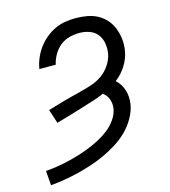

<svg xmlns="http://www.w3.org/2000/svg" viewBox="-111 -832 823 930"><g transform="rotate(-15 300.0 -367.5)"><path d="M30 8 24 -65Q52 -67 80.5 -71.5Q109 -76 137 -82.5Q165 -89 193 -97.5Q221 -106 248.5 -117Q276 -128 303 -142Q330 -156 353.5 -174.5Q377 -193 395 -218Q413 -243 418 -271Q422 -296 414 -318.5Q406 -341 387 -355Q357 -342 325.5 -332.5Q294 -323 263 -313Q232 -303 200.5 -294Q169 -285 138 -276L115 -346Q157 -359 198.5 -370.5Q240 -382 282 -392L284 -393Q313 -400 342 -409.5Q371 -419 396.5 -437Q422 -455 439.5 -482Q457 -509 462 -537Q466 -564 461.5 -589Q457 -614 442 -633Q427 -652 403 -660.5Q379 -669 353 -669Q328 -669 302.5 -662.5Q277 -656 256 -639Q235 -622 221.5 -598Q208 -574 203 -550H121Q125 -576 135.5 -601.5Q146 -627 162.5 -650Q179 -673 201 -691.5Q223 -710 248 -722Q273 -734 300 -738.5Q327 -743 353 -743Q382 -743 410.5 -738Q439 -733 463 -720Q487 -707 505 -686.5Q523 -666 533 -640Q543 -614 546 -585.5Q549 -557 544 -528Q538 -491 516.5 -456.5Q495 -422 463 -398Q476 -386 485 -371.5Q494 -357 499 -340.5Q504 -324 505 -306.5Q506 -289 503 -270Q497 -236 478 -203Q459 -170 432.5 -144Q406 -118 374 -98Q342 -78 308.5 -62.5Q275 -47 240 -35.5Q205 -24 170.5 -15.5Q136 -7 100.5 -1Q65 5 30 8Z"/></g></svg>

Font: Iosevka SS04 Extended Oblique
Style: Regular
Weight: 400
Width: 7
Italic angle: -9°
Monospace: yes
Designer: Belleve Invis
Foundry: Belleve Invis
Version: Version 19.0.0; ttfautohint (v1.8.4)